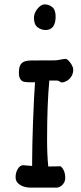

<svg xmlns="http://www.w3.org/2000/svg" viewBox="-20 -858 370 878"><path d="M205.6 -489.7Q195.3 -383.3 195.3 -219.7Q195.3 -149.9 200.7 -96.7L236.8 -97.2Q243.7 -97.7 256.8 -97.7Q267.1 -89.8 272.7 -76.2Q278.3 -62.5 278.3 -44.4Q278.3 -31.7 272.2 -21.5Q266.1 -11.2 256.8 -5.6Q247.6 0 238.8 0H116.2Q105 0 89.8 -4.4Q74.7 -8.8 63 -19.5Q51.3 -30.3 51.3 -47.9Q51.3 -68.8 61.5 -85.7Q71.8 -102.5 86.4 -102.5L127 -99.1V-121.1Q127 -190.9 131.1 -303Q135.3 -415 140.1 -481.9H113.3Q99.1 -481.9 89.6 -484.1Q80.1 -486.3 73.2 -495.8Q66.4 -505.4 66.4 -525.4V-527.3Q66.4 -556.6 79.1 -569.1Q91.8 -581.5 124 -581.5L233.4 -582Q239.7 -582 258.3 -585.9Q274.9 -588.9 278.3 -588.9Q285.6 -588.9 294.2 -580.1Q302.7 -571.3 308.8 -559.8Q314.9 -548.3 314.9 -540.5Q314.9 -521.5 306.2 -508.1Q297.4 -494.6 284.9 -487.8Q272.5 -481 262.2 -481Q258.8 -481 252.7 -485.4Q246.6 -489.7 240.2 -489.7ZM234.4 -782.2Q234.4 -752 222.7 -736.3Q210.9 -720.7 188.5 -720.7Q168.9 -720.7 152.1 -733.2Q135.3 -745.6 135.3 -776.4Q135.3 -790.5 142.8 -804.9Q150.4 -819.3 161.9 -828.6Q173.3 -837.9 184.1 -837.9Q204.1 -837.9 219.2 -825.4Q234.4 -813 234.4 -782.2Z"/></svg>

Font: Dekko
Style: Regular
Weight: 400
Designer: Multiple
Foundry: Sorkin Type
Version: Version 2.001